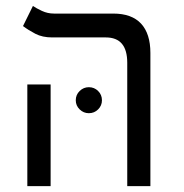

<svg xmlns="http://www.w3.org/2000/svg" viewBox="-20 -632 626 652"><path d="M412.1 0V-418.9Q412.1 -504.9 339.4 -504.9H157.2Q124 -504.9 100.1 -517.3Q76.2 -529.8 58.1 -543.5L91.8 -611.8Q103 -604 122.3 -595Q141.6 -585.9 163.6 -585.9H364.7Q427.2 -585.9 459 -551.8Q490.7 -517.6 490.7 -452.1V0ZM72.8 0V-345.2H151.9V0ZM281.7 -247.6Q263.7 -247.6 250.5 -260.5Q237.3 -273.4 237.3 -291.5Q237.3 -310.1 250.5 -323Q263.7 -335.9 281.7 -335.9Q300.3 -335.9 313.2 -323Q326.2 -310.1 326.2 -291.5Q326.2 -273.4 313.2 -260.5Q300.3 -247.6 281.7 -247.6Z"/></svg>

Font: Cascadia Mono NF SemiLight
Style: Regular
Weight: 350
Monospace: yes
Designer: Aaron Bell
Foundry: Saja Typeworks
Version: Version 2404.023; ttfautohint (v1.8.4)